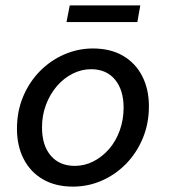

<svg xmlns="http://www.w3.org/2000/svg" viewBox="-20 -681 640 713"><path d="M251 12Q186 12 139.5 -15Q93 -42 68 -90.5Q43 -139 43 -203Q43 -268 66 -322.5Q89 -377 128.5 -417Q168 -457 219 -479Q270 -501 325 -501Q390 -501 436.5 -474Q483 -447 508 -398.5Q533 -350 533 -286Q533 -222 510 -167Q487 -112 447.5 -72Q408 -32 357.5 -10Q307 12 251 12ZM258 -65Q294 -65 326.5 -81.5Q359 -98 384.5 -127Q410 -156 424.5 -196Q439 -236 439 -281Q439 -347 407 -385.5Q375 -424 318 -424Q283 -424 250 -407.5Q217 -391 191.5 -361.5Q166 -332 151 -292.5Q136 -253 136 -208Q136 -141 168.5 -103Q201 -65 258 -65ZM227 -599 239 -661H501L490 -599Z"/></svg>

Font: Source Code Pro ExtraLight Medium
Style: Italic
Weight: 500
Italic angle: -11°
Monospace: yes
Version: Version 1.016;hotconv 1.0.116;makeotfexe 2.5.65601